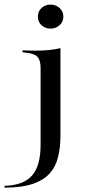

<svg xmlns="http://www.w3.org/2000/svg" viewBox="-70 -638 390 850"><path d="M109.7 -207.3V-337.1Q109.7 -371.8 95.6 -386.7Q81.5 -401.6 43.5 -404.8L29.8 -406.5V-415.3Q50 -414.5 62.5 -414.1Q75 -413.7 88.7 -413.7Q120.2 -413.7 147.6 -416.5Q175 -419.4 197.6 -425V-415.3V-207.3ZM-50 192.7V184.7Q33.9 182.3 71.8 139.1Q109.7 96 109.7 3.2V-207.3H197.6V-36.3Q197.6 16.1 186.7 58.9Q175.8 101.6 148.8 131Q121.8 160.5 73.4 176.6Q25 192.7 -50 192.7ZM154 -511.3Q130.6 -511.3 114.1 -526.2Q97.6 -541.1 97.6 -564.5Q97.6 -587.9 114.1 -602.8Q130.6 -617.7 154 -617.7Q176.6 -617.7 193.5 -602.8Q210.5 -587.9 210.5 -564.5Q210.5 -541.1 193.5 -526.2Q176.6 -511.3 154 -511.3Z"/></svg>

Font: Playfair 144pt SemiExpanded Medium
Style: Regular
Weight: 500
Width: 6
Designer: Claus Eggers Sørensen
Foundry: Claus Eggers Sørensen
Version: Version 2.203